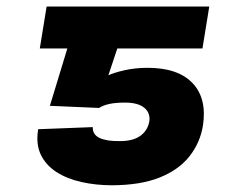

<svg xmlns="http://www.w3.org/2000/svg" viewBox="-20 -548 724 577"><path d="M277.8 -223.6 129.9 -230 220.7 -528.3H608.9L588.4 -402.3H332.5L305.7 -321.8Q324.2 -330.1 354.2 -336.9Q384.3 -343.8 421.4 -344.2Q514.2 -344.7 558.3 -298.6Q602.5 -252.4 589.8 -169.9Q581.1 -118.2 549.1 -77.9Q517.1 -37.6 460 -14.6Q402.8 8.3 317.4 8.8Q268.1 8.8 224.6 -1Q181.2 -10.7 149.4 -31.2Q117.7 -51.8 102.5 -83.5Q87.4 -115.2 94.7 -159.7L258.8 -166Q257.8 -143.6 279.1 -133.5Q300.3 -123.5 338.4 -124Q378.4 -123.5 400.9 -139.2Q423.3 -154.8 428.7 -182.6Q432.6 -208.5 413.6 -224.1Q394.5 -239.7 356 -239.7Q326.7 -239.7 307.6 -235.4Q288.6 -231 277.8 -223.6ZM278.3 -528.3 256.8 -402.3H99.6L120.1 -528.3Z"/></svg>

Font: Inter 16pt ExtraBold
Style: Italic
Weight: 800
Italic angle: -9.3988°
Version: Version 4.001;git-66647c0bb